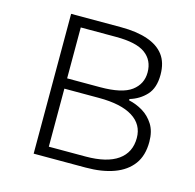

<svg xmlns="http://www.w3.org/2000/svg" viewBox="-84 -616 715 703"><g transform="rotate(15 273.5 -265.0)"><path d="M102 0V-530H292Q350 -530 391.5 -516Q433 -502 454.5 -473.5Q476 -445 476 -399Q476 -349 451 -322Q426 -295 389 -284V-279Q417 -273 442 -258Q467 -243 483.5 -217Q500 -191 500 -151Q500 -99 475.5 -66Q451 -33 406 -16.5Q361 0 299 0ZM149 -298H274Q357 -298 392.5 -324.5Q428 -351 428 -395Q428 -441 394 -466Q360 -491 283 -491H149ZM149 -39H288Q369 -39 410.5 -68.5Q452 -98 452 -153Q452 -204 408 -231.5Q364 -259 280 -259H149Z"/></g></svg>

Font: Noto Sans TC ExtraLight
Style: Regular
Weight: 250
Designer: Ryoko NISHIZUKA  (kana, bopomofo & ideographs); Paul D. Hunt (Latin, Greek & Cyrillic); Sandoll Communications , Soo-you
Foundry: Adobe
Version: Version 2.004-H2;hotconv 1.0.118;makeotfexe 2.5.65603